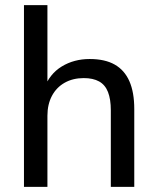

<svg xmlns="http://www.w3.org/2000/svg" viewBox="-20 -725 612 745"><path d="M73 0V-705H164V-381H151Q172 -438 219.5 -467Q267 -496 328 -496Q387 -496 425 -474.5Q463 -453 482 -410Q501 -367 501 -302V0H410V-297Q410 -340 399 -368Q388 -396 364.5 -409Q341 -422 305 -422Q263 -422 231 -404Q199 -386 181.5 -353Q164 -320 164 -276V0Z"/></svg>

Font: Nunito Sans 12pt ExtraLight 12pt Medium
Style: Regular
Weight: 500
Version: Version 3.101;gftools[0.9.27]